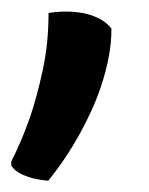

<svg xmlns="http://www.w3.org/2000/svg" viewBox="-31 -118 262 337"><path d="M-11.2 165.5Q6.8 129.9 21.5 88.4Q33.7 52.7 43.9 5.6Q54.2 -41.5 54.2 -95.2Q56.6 -95.7 65.2 -96.7Q73.7 -97.7 85.4 -97.7Q94.7 -97.7 105.7 -96.4Q116.7 -95.2 127.4 -91.8Q138.2 -88.4 147.7 -82.8Q157.2 -77.1 164.6 -67.9Q164.6 -42 159.7 -17.1Q154.8 7.8 147 31.5Q139.2 55.2 129.2 76.9Q119.1 98.6 108.9 117.2Q84.5 161.1 53.7 199.2Q40.5 198.2 28.3 195.3Q18.1 192.9 6.8 187.7Q-4.4 182.6 -11.2 172.9V165.5Z"/></svg>

Font: Basic
Style: Regular
Weight: 400
Designer: Magnus Gaarde
Foundry: Magnus Gaarde
Version: Version 1.003; ttfautohint (v1.1) -l 6 -r 16 -G 0 -x 16 -D l